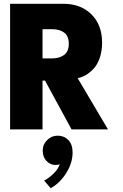

<svg xmlns="http://www.w3.org/2000/svg" viewBox="-20 -680 644 1009"><path d="M33 -660H315Q404 -660 460.2 -604.8Q516.5 -549.5 516.5 -455.5Q516.5 -411 504 -375.2Q491.5 -339.5 471.2 -318.2Q451 -297 430 -285Q409 -273 388 -269.5L547.5 0H356L216.5 -256.5H203.5V0H33ZM203.5 -373H253.5Q291.5 -373 316.5 -391Q341.5 -409 341.5 -450Q341.5 -491 317.2 -508.8Q293 -526.5 255 -526.5H203.5ZM283 33Q317 33 339.2 56Q361.5 79 361.5 121.5Q361.5 176.5 327.8 229.8Q294 283 246.5 309L212 269Q237 256 261.5 232.2Q286 208.5 294 182.5Q286 187 271.5 187Q244.5 187 224.5 166.2Q204.5 145.5 204.5 111.5Q204.5 79 227.8 56Q251 33 283 33Z"/></svg>

Font: League Spartan ExtraBold
Style: Regular
Weight: 800
Foundry: The League of Moveable Type
Version: Version 2.002